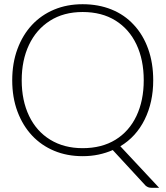

<svg xmlns="http://www.w3.org/2000/svg" viewBox="-20 -734 787 911"><path d="M699 157Q690 157 683.5 154.5Q677 152 671 147L515 -22Q483 -8 447.5 -0.5Q412 7 372 7Q298 7 237 -18.5Q176 -44 132 -91Q88 -138 63 -204.5Q38 -271 38 -353Q38 -435 63 -502Q88 -569 132 -616Q176 -663 237 -688.5Q298 -714 372 -714Q447 -714 509 -689Q571 -664 615 -616Q659 -569 683 -502Q707 -435 707 -353Q707 -249 666.5 -167Q626 -85 551 -40L735 157ZM372 -31Q463 -31 528 -71Q593 -111 627.5 -184Q662 -257 662 -353Q662 -450 627.5 -523Q593 -596 528 -636.5Q463 -677 372 -677Q282 -677 217 -635.5Q152 -594 117.5 -521Q83 -448 83 -353Q83 -257 118 -184Q153 -111 218.5 -71Q284 -31 372 -31Z"/></svg>

Font: Aleo ExtraLight
Style: Regular
Weight: 250
Designer: Alessio Laiso
Foundry: Alessio Laiso
Version: Version 2.001;gftools[0.9.29]